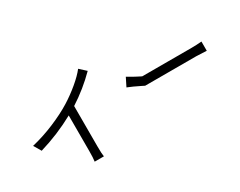

<svg xmlns="http://www.w3.org/2000/svg" viewBox="-96 -1254 2193 1758"><g transform="rotate(-30 1000.0 -375.0)"><path d="M794.9 -781.2 861.3 -720.7Q740.2 -598.6 592.8 -503.9V-76.2Q592.8 2 598.6 31.2H501Q506.8 -5.9 506.8 -76.2V-454.1Q328.1 -356.4 130.9 -297.9L85 -376Q205.1 -404.3 324.7 -454.6Q444.3 -504.9 532.2 -559.6Q610.4 -608.4 682.1 -668.5Q753.9 -728.5 794.9 -781.2Z M1269.5 -427.7 1258.8 -432.6Q1218.8 -451.2 1136.7 -500L1092.8 -412.1Q1147.5 -390.6 1219.7 -354.5L1249 -339.8H1790Q1799.8 -339.8 1897.5 -335V-432.6Q1841.8 -427.7 1789.1 -427.7Z"/></g></svg>

Font: Nasu
Style: Regular
Weight: 400
Designer: Ryoko NISHIZUKA (kana &amp; ideographs); Paul D. Hunt (Latin, Greek &amp; Cyrillic); Wenlong ZHANG (bopomofo); Sandoll C
Version: Version 2014.1215